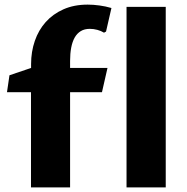

<svg xmlns="http://www.w3.org/2000/svg" viewBox="-20 -812 811 832"><path d="M114.3 -412.6H10.3L21 -485.8L114.7 -517.6V-534.2Q114.7 -587.9 130.9 -634.8Q147 -681.6 178.2 -716.6Q209.5 -751.5 255.1 -771.7Q300.8 -792 359.9 -792Q384.3 -792 411.1 -788.3Q438 -784.7 462.9 -777.3L439.5 -675.3L430.7 -670.4Q418 -678.2 401.9 -682.6Q385.7 -687 369.1 -687Q346.2 -687 330.1 -677.2Q314 -667.5 303.7 -649.4Q293.5 -631.3 288.6 -605.7Q283.7 -580.1 283.7 -547.9V-517.6H445.8L421.9 -412.6H283.7V0H114.3ZM528.3 -782.2H698.2V0H528.3Z"/></svg>

Font: Proza Libre
Style: Bold
Weight: 700
Designer: Jasper de Waard
Foundry: Jasper de Waard
Version: Version 1.000; ttfautohint (v1.4.1.8-43bc)